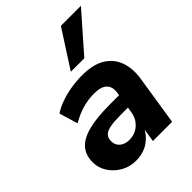

<svg xmlns="http://www.w3.org/2000/svg" viewBox="-219 -872 996 996"><g transform="rotate(-45 278.5 -374.5)"><path d="M189 11Q143 11 105.5 -10.5Q68 -32 45.5 -67Q23 -102 23 -143Q23 -195 52 -228Q81 -261 142 -276.5Q203 -292 298 -292H377L365 -214H301Q252 -214 223 -208.5Q194 -203 181 -189.5Q168 -176 168 -153Q168 -123 188.5 -106.5Q209 -90 240 -90Q269 -90 291.5 -102Q314 -114 329.5 -136Q345 -158 349 -188L368 -305Q375 -346 353.5 -368Q332 -390 281 -390Q237 -390 195 -378Q153 -366 111 -341L80 -443Q106 -461 142 -474Q178 -487 219.5 -494Q261 -501 302 -501Q386 -501 434 -470Q482 -439 499 -386.5Q516 -334 505 -269L463 0H322L338 -100H347Q332 -62 307.5 -37Q283 -12 253 -0.5Q223 11 189 11ZM275 -555 407 -760H554L374 -555Z"/></g></svg>

Font: Nunito Sans 12pt ExtraBold
Style: Italic
Weight: 800
Italic angle: -9°
Designer: Vernon Adams
Foundry: Vernon Adams
Version: Version 3.101;gftools[0.9.27]